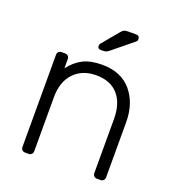

<svg xmlns="http://www.w3.org/2000/svg" viewBox="-132 -830 854 934"><g transform="rotate(20 295.0 -362.5)"><path d="M103 0Q93 0 87 -6Q81 -12 81 -22V-498Q81 -508 87 -514Q93 -520 103 -520H120Q130 -520 136 -514Q142 -508 142 -498V-451Q172 -490 210.5 -510Q249 -530 310 -530Q408 -530 461 -467.5Q514 -405 514 -306V-22Q514 -12 508 -6Q502 0 492 0H475Q465 0 459 -6Q453 -12 453 -22V-301Q453 -382 413.5 -427Q374 -472 300 -472Q228 -472 185 -426.5Q142 -381 142 -301V-22Q142 -12 136 -6Q130 0 120 0ZM277 -595Q261 -595 261 -611Q261 -619 266 -624L335 -707Q344 -718 351 -721.5Q358 -725 372 -725H413Q432 -725 432 -706Q432 -699 427 -694L318 -605Q310 -599 304 -597Q298 -595 287 -595Z"/></g></svg>

Font: Rubik AZ
Style: Regular
Weight: 300
Designer: Hubert and Fischer
Foundry: Hubert & Fischer
Version: Version 2.000